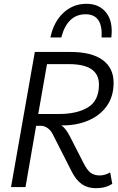

<svg xmlns="http://www.w3.org/2000/svg" viewBox="-20 -983 622 1009"><path d="M559 -77 570 -17Q535 6 484 6Q441 6 410.5 -15Q380 -36 357 -81L257 -278Q247 -298 230 -310Q213 -322 194 -322H170L114 0H38L163 -710H350Q461 -710 519 -668Q577 -626 577 -548Q577 -477 542 -427Q507 -377 446 -350.5Q385 -324 309 -324H302Q325 -310 347 -267L417 -130Q438 -88 457 -74.5Q476 -61 504 -61Q519 -61 533 -65.5Q547 -70 559 -77ZM342 -646H227L181 -384H291Q385 -384 442.5 -419Q500 -454 500 -539Q500 -646 342 -646ZM514 -786Q521 -908 430 -908Q334 -908 302 -786H245Q262 -868 313 -915.5Q364 -963 434 -963Q502 -963 538.5 -916Q575 -869 565 -786Z"/></svg>

Font: Livvic
Style: Italic
Weight: 400
Italic angle: -10°
Designer: Jacques Le Bailly, Baron von Fonthausen
Version: Version 1.001; ttfautohint (v1.8.2)